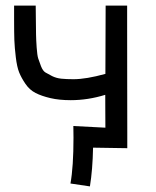

<svg xmlns="http://www.w3.org/2000/svg" viewBox="-20 -518 558 685"><path d="M433.6 -498Q433.6 -498 433.6 -442.9Q433.6 -365.2 433.8 -243.7Q434.1 -122.1 434.1 -44.4V10.7L312 8.8Q310.5 87.4 300.8 147L231.4 136.7Q242.2 76.7 242.2 -26.9Q242.2 -55.2 241.7 -68.4L356 -62.5Q356 -82 355.7 -121.1Q355.5 -160.2 355.5 -179.7Q293.9 -160.6 232.4 -160.6Q190.9 -160.6 159.7 -168Q128.4 -175.3 106.9 -186.3Q85.4 -197.3 70.8 -218.8Q56.2 -240.2 48.3 -259.8Q40.5 -279.3 36.4 -313.7Q32.2 -348.1 31.2 -374.8Q30.3 -401.4 30.3 -446.3V-487.3V-498H107.4Q107.4 -481.9 107.9 -452.6Q108.4 -412.6 108.6 -394.5Q108.9 -376.5 110.8 -348.6Q112.8 -320.8 116.2 -309.8Q119.6 -298.8 126.2 -282Q132.8 -265.1 142.1 -259.5Q151.4 -253.9 165.8 -246.6Q180.2 -239.3 198.5 -237.3Q216.8 -235.4 242.2 -235.4Q287.1 -235.4 356 -254.4L356.9 -498Z"/></svg>

Font: Fantasque Sans Mono
Style: Regular
Weight: 400
Monospace: yes
Designer: Jany Belluz
Version: Version 1.8.0 ; ttfautohint (v1.8.2)